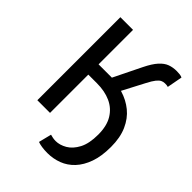

<svg xmlns="http://www.w3.org/2000/svg" viewBox="-235 -783 1071 1071"><g transform="rotate(45 300.0 -248.0)"><path d="M334 169Q310 169 290 166Q270 163 257 158L276 82Q285 85 297 87Q309 89 319 89Q351 89 384 70Q417 51 439.5 8.5Q462 -34 462 -105Q462 -173 435.5 -216.5Q409 -260 362.5 -281Q316 -302 254 -302H186V0H86V-655H186V-383H291L371 -546Q395 -595 418.5 -621Q442 -647 467 -656Q492 -665 521 -665Q534 -665 545.5 -663.5Q557 -662 565 -658L548 -567Q543 -569 537 -569.5Q531 -570 523 -570Q510 -570 499 -564.5Q488 -559 475.5 -543.5Q463 -528 446 -495L369 -348L276 -381Q331 -381 382.5 -365.5Q434 -350 474 -317.5Q514 -285 537.5 -232.5Q561 -180 561 -106Q561 -33 542.5 19Q524 71 492.5 104.5Q461 138 420 153.5Q379 169 334 169Z"/></g></svg>

Font: Source Sans 3 Medium
Style: Regular
Weight: 500
Designer: Paul D. Hunt
Foundry: Adobe
Version: Version 3.052;hotconv 1.1.0;makeotfexe 2.6.0